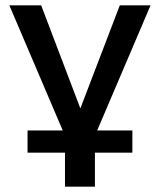

<svg xmlns="http://www.w3.org/2000/svg" viewBox="-20 -518 597 718"><path d="M223 180V53H83V-30H234L224 -8L15 -498H134L280 -114H281L428 -498H543L334 -8L324 -30H475V53H335V180Z"/></svg>

Font: Nunito Sans 7pt SemiBold
Style: Regular
Weight: 600
Designer: Vernon Adams
Foundry: Vernon Adams
Version: Version 3.101;gftools[0.9.27]